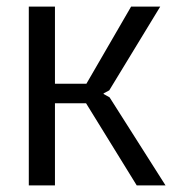

<svg xmlns="http://www.w3.org/2000/svg" viewBox="-20 -560 521 580"><path d="M67 -540H146V-307H241L376 -540H464L310 -287L293 -278V-276L311 -266L480 0H393L240 -248H146V0H67Z"/></svg>

Font: Encode Sans Condensed
Style: Regular
Weight: 400
Designer: Pablo Impallari, Andres Torresi
Foundry: Pablo Impallari, Andres Torresi
Version: Version 1.000; ttfautohint (v1.00) -l 8 -r 50 -G 200 -x 14 -